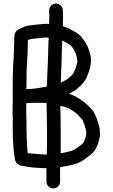

<svg xmlns="http://www.w3.org/2000/svg" viewBox="-20 -827 625 1066"><path d="M237.9 180.8V160.2Q237.9 139.1 237.9 122.8Q237.9 115.1 237.9 106Q235 107 230.7 107Q217.7 107 210.1 106Q202.9 106 192.8 105Q182.7 104.1 176 104.1Q167.9 103.1 155.9 102.2Q142 99.8 131.9 98.8Q121.8 97.8 113.7 95.9Q107 95 99.8 93L93 92.1Q75.8 86.8 68.1 71Q64.7 66.2 63.8 61.9L62.8 55.2Q60.9 47 60 38.8Q59 31.2 58 22.1Q57.1 14.9 56.1 3.8Q53.7 -10.1 53.7 -23Q53.7 -35 52.8 -39.8Q52.8 -48 51.8 -57.1Q51.8 -66.2 51.3 -79.6Q50.8 -93 50.8 -103.1Q50.8 -107 50.8 -113.4Q50.8 -119.9 50.8 -121.8Q50.8 -134.8 50.8 -146.8Q50.8 -160.2 50.8 -172.2Q49.9 -185.1 49.9 -199Q49.9 -212.9 49.9 -228.8Q49.9 -245.1 50.8 -260.9Q50.8 -277.2 50.8 -296.9Q49.9 -317 50.8 -349.2Q50.8 -381.8 50.8 -404.8Q51.8 -430.2 52.8 -458Q54.7 -485.9 56.1 -512.2Q58 -537.2 58 -562.1Q59 -588 59 -608.2L60 -626.9Q60 -637.9 65.7 -647Q71 -658 82 -662.8L88.7 -667.1Q97.8 -671.9 111.8 -677.2Q125.7 -683 135.7 -684.9Q145.8 -686.8 159.7 -687.8Q172.7 -689.2 182.7 -690.2Q190.9 -690.2 199 -692.1Q211 -693 223 -694Q235 -695 251.8 -694Q252.8 -694 252.8 -694Q252.8 -698.8 252.8 -704.1Q253.7 -719.9 253.7 -729Q253.7 -738.1 253.7 -744.8Q252.8 -753 252.8 -761.2V-767.9Q252.8 -784.2 263.8 -795.7Q274.8 -807.2 290.4 -807.2Q306 -807.2 317.5 -796.2Q329 -785.1 329 -768.8V-761.2Q329 -754 330 -746.8Q330 -739.1 330 -728.5Q330 -718 329 -701.2Q329 -690.2 329 -681.1Q330.9 -680.1 332.9 -680.1Q342.9 -675.8 352 -672.9Q365 -669.1 380.8 -659Q394.7 -651.8 403.8 -646Q414.9 -638.8 424.9 -629.5Q435 -620.1 441.7 -609.1Q448.9 -601 453.7 -591.8Q461.9 -579.9 469.1 -562.1Q476.7 -543.9 478.7 -531.9Q481.1 -522.8 483 -516.1Q484.9 -504.1 484.9 -492.1Q484.9 -482 483.9 -471.9Q483 -460.9 478.7 -447Q474.8 -434.1 471.9 -424Q469.1 -415.8 464.7 -407.2Q461.9 -398.1 458 -390.9Q451.8 -379.9 445.1 -371.2Q438.8 -362.1 426.9 -351.1Q414.9 -340 404.8 -330.9Q393.8 -322.8 379.9 -315.1Q371.7 -309.8 362.1 -306Q369.8 -304.1 377 -301.2Q394.7 -295 412 -283.9Q426.9 -274.8 436.5 -267.9Q446 -260.9 454.9 -253.5Q463.8 -246 471.9 -237.9Q478.7 -230.2 487.8 -221.1Q499.8 -208.2 505 -196.2Q509.8 -188 512.7 -178.9Q517 -169.8 519.9 -162.1Q522.8 -153 525.7 -142Q530 -129 531.9 -119.9Q532.9 -112.2 533.8 -104.1Q534.8 -95 534.8 -85.9Q535.7 -74.8 532.9 -61.9Q530.9 -50.8 528.1 -42.2Q525.7 -32.1 519.9 -19.2Q513.7 -1.9 505 10.1Q495.9 22.1 483.9 31.2Q482 33.1 465.7 45.1Q453.7 55.2 437.9 65.2Q419.7 75.8 404.8 81.1Q390.9 85.9 376 89.2Q362.1 92.1 353 94Q344.8 95.9 337.6 96.9Q329 98.8 319.9 99.8Q318 101.2 313.7 101.2Q313.7 114.1 313.7 125.2Q313.7 139.1 313.7 160.2V180.8Q313.7 196.2 302.9 207.7Q292.1 219.2 276.5 219.2Q260.9 219.2 249.4 208.2Q237.9 197.1 237.9 180.8ZM249.9 -618.2Q248.9 -618.2 248 -618.2Q235 -619.2 226.9 -618.7Q218.7 -618.2 211 -616.8Q199 -614.9 187.1 -613.9Q177.9 -612.9 165.9 -612Q156.8 -612 152 -611Q147.7 -610.1 139.1 -606.2Q136.7 -606.2 134.8 -604.8Q134.8 -586.1 133.8 -560.2Q133.8 -533.8 131.9 -507.9Q130 -480.1 128.5 -453.5Q127.1 -426.9 127.1 -403.8Q127.1 -380.8 127.1 -349.2Q127.1 -340 125.7 -331.9Q130.9 -331.9 143.9 -332.9Q151.1 -332.9 158.8 -333.8Q168.8 -334.8 179.9 -336.2Q189.9 -338.1 199 -339.1Q205.8 -340 217.7 -342.4Q229.7 -344.8 239.8 -345.8Q239.8 -359.2 240.8 -368.8Q241.7 -392.8 242.7 -414.9Q243.6 -436.9 245.3 -468.6Q247 -500.2 247 -520.9Q247 -542.9 248 -563.5Q248.9 -584.2 249.9 -610.1Q249.9 -613.9 249.9 -618.2ZM325.7 -601.9Q324.7 -579.9 323.7 -561.2Q322.8 -540 322.8 -518.9Q322.8 -497.8 321.3 -465.9Q319.9 -434.1 318.9 -411Q318 -390.9 317 -368.8Q321.8 -371.2 325.7 -372.2Q333.8 -376 342.9 -380.8Q351.1 -386.1 357.8 -390.9Q365 -397.1 374.1 -404.8Q381.8 -412.9 384.7 -416.8Q388 -421.1 389.9 -424.9Q392.8 -430.2 394.7 -436Q398.1 -443.2 401 -450.8Q402.9 -457.1 405.8 -467.1Q407.7 -475.8 409.1 -481.1Q409.1 -485.9 409.1 -492.1Q409.1 -495.9 407.7 -500.2Q406.7 -507 404.8 -516.1Q403.8 -521.8 399 -532.9Q394.7 -544.8 390.9 -550.1Q386.1 -557.8 380.8 -565Q377 -569.8 372.4 -573.9Q367.9 -577.9 363.1 -581.8Q355.9 -586.1 342.9 -592.8Q332.9 -599 328.1 -601Q325.7 -601.9 325.7 -601.9ZM238.8 -255.2Q227.8 -256.1 222.1 -256.1Q209.1 -257.1 195.9 -256.6Q182.7 -256.1 168.8 -256.1Q156.8 -255.2 142.9 -255.2Q133.8 -254.2 125.7 -254.2Q125.7 -240.8 125.7 -226.9Q125.7 -212.9 125.7 -201Q125.7 -187.1 126.4 -174.1Q127.1 -161.2 127.1 -148.2Q127.1 -133.8 127.1 -124.2Q127.1 -115.1 127.1 -105Q127.1 -94 128.1 -81.1Q128.1 -68.1 128.1 -60Q128.1 -51.8 129 -47Q130 -38.8 130 -25.9Q130 -14.9 130.9 -4.8Q132.9 7.2 132.9 14.9Q133.8 19.2 133.8 23Q137.6 23 141 24Q150.1 24.9 162.6 25.9Q175.1 26.9 183.7 27.8Q189 27.8 198.3 29Q207.7 30.2 214.9 30.2Q221.1 31.2 229.7 31.2Q236 31.2 239.8 30.2Q240.8 9.1 240.8 -8.2Q240.8 -28.8 240.8 -53.2Q240.8 -79.1 240.8 -117Q239.8 -155.9 239.8 -183.2Q239.8 -211 238.8 -236Q238.8 -245.1 238.8 -255.2ZM315.1 -238.8Q315.1 -237.9 315.1 -236.9Q316.1 -212 316.1 -184.2Q316.1 -155.9 317 -118Q317 -83.9 317 -54.2Q317 -28.8 317 -7.2Q317 7.2 317 24Q318.9 24 321.8 23Q330 21.1 339.1 20.1Q346.8 18.2 358.8 14.9Q369.8 12.9 378.9 10.1Q387.1 7.2 398.1 0Q411 -8.2 419.7 -13.9Q429.7 -23 437.9 -28.8Q440.8 -31.2 443.6 -35Q446 -38.8 448.9 -47Q452.8 -57.1 454.9 -63.1Q457.1 -69.1 458 -75.8Q459 -82 459 -84.9Q459 -90.2 459 -95Q458 -100.2 457.1 -106Q456.1 -110.8 452.8 -119.9Q449.9 -130 448 -137.2Q446 -143.9 442.7 -150.1Q440.8 -155.9 437.9 -162.1Q436 -164 430.7 -169.8Q424 -177.9 416.8 -185.1Q412 -190.9 405.5 -196.4Q399 -201.9 391.8 -207Q384.7 -212 372.7 -219.2Q362.1 -225.9 352 -228.8Q340 -234.1 325.7 -236.9Q320.9 -237.9 315.1 -238.8Z"/></svg>

Font: Namteng
Style: Regular
Weight: 400
Designer: Khon Soe Zaw Thu
Foundry: MPUA
Version: Version 1.03 June 17, 2016